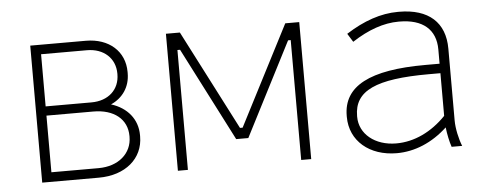

<svg xmlns="http://www.w3.org/2000/svg" viewBox="-42 -623 1840 726"><g transform="rotate(-5 878.5 -260.0)"><path d="M92 0H307C408 0 476 -58 476 -142V-147C476 -207 438 -253 377 -272C422 -292 450 -332 450 -384V-389C450 -467 391 -520 303 -520H92ZM130 -286V-484H304C368 -484 411 -444 411 -386V-384C411 -325 368 -286 304 -286ZM130 -36V-251H308C386 -251 436 -211 436 -147V-144C436 -81 385 -36 309 -36Z M607 0H645V-455H655L837 -100H883L1065 -455H1075V0H1113V-520H1060L865 -141H855L660 -520H607Z M1438 6C1506 6 1573 -22 1630 -75C1633 -49 1639 -20 1646 0H1686C1675 -27 1666 -68 1666 -98V-371C1666 -470 1605 -526 1492 -526H1488C1423 -526 1357 -503 1290 -460L1310 -428C1371 -468 1431 -489 1487 -489H1490C1579 -489 1628 -447 1628 -371V-317H1574C1362 -317 1261 -264 1261 -151V-147C1261 -56 1334 6 1438 6ZM1439 -31C1358 -31 1300 -79 1300 -144V-147C1300 -243 1383 -281 1584 -281H1628V-119C1574 -63 1508 -31 1439 -31Z"/></g></svg>

Font: Fixel Text ExtraLight
Style: Regular
Weight: 200
Width: 4
Designer: AlfaBravo + MacPaw
Foundry: Kyrylo Tkachov, Marchela Mozhyna, Serhii Makarenko, Maria Weinstein, Zakhar Kryvoshyya
Version: Version 1.211